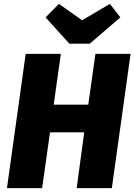

<svg xmlns="http://www.w3.org/2000/svg" viewBox="-20 -974 696 994"><path d="M549 -954 405 -869 285 -954 216 -884 339 -748H445L603 -884ZM198 0 239 -289H416L377 0H559L656 -695H474L437 -432H258L295 -695H113L16 0Z"/></svg>

Font: Fira Sans ExtraBold
Style: Italic
Weight: 800
Italic angle: -8°
Designer: bBox Type GmbH & Carrois Corporate GbR & Edenspiekermann AG
Foundry: bBox Type GmbH & Carrois Corporate GbR & Edenspiekermann AG
Version: Version 4.301;PS 004.301;hotconv 1.0.88;makeotf.lib2.5.64775